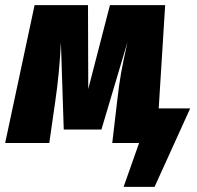

<svg xmlns="http://www.w3.org/2000/svg" viewBox="-47 -554 762 744"><path d="M690 -134 552 170H432L492 0H388L407 -162Q414 -225 422 -270Q430 -315 447 -391L346 -52H200L189 -391Q184 -277 167 -160L144 0H-27L87 -534H294L295 -209L379 -534H593L568 -134Z"/></svg>

Font: Fira Sans Condensed Black
Style: Italic
Weight: 900
Width: 3
Italic angle: -8°
Designer: Carrois Corporate & Edenspiekermann AG
Foundry: Carrois Corporate GbR & Edenspiekermann AG
Version: Version 4.203